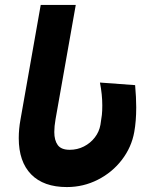

<svg xmlns="http://www.w3.org/2000/svg" viewBox="-20 -745 640 778"><path d="M56 -185Q56 -222.5 63 -260.5L145 -725H287L205 -261.5Q200 -233 200 -210Q200 -176.5 214 -157.2Q228 -138 262.5 -138Q293.5 -138 320 -151.5Q346.5 -165 364.2 -188Q382 -211 387 -239.5Q391 -264 392.8 -279.5Q394.5 -295 394.5 -318Q394.5 -361.5 385 -410.5L527.5 -400Q532 -350 532 -310Q532 -254 524 -210Q513 -148.5 474 -97.5Q435 -46.5 376.5 -16.8Q318 13 251 13Q156.5 13 106.2 -38.5Q56 -90 56 -185Z"/></svg>

Font: JuliaMono Black
Style: Italic
Weight: 900
Italic angle: -9°
Monospace: yes
Designer: cormullion
Foundry: corm
Version: Version 0.057; ttfautohint (v1.8.4)